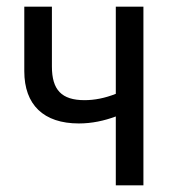

<svg xmlns="http://www.w3.org/2000/svg" viewBox="-20 -557 522 577"><path d="M328 0H411V-537H328V-275C295 -262 264 -256 234 -256C165 -256 136 -287 136 -357V-537H53V-343C53 -242 111 -186 217 -186C256 -186 293 -194 328 -207Z"/></svg>

Font: Noto Sans Condensed
Style: Regular
Weight: 400
Width: 3
Designer: Monotype Design Team
Foundry: Monotype Imaging Inc.
Version: Version 2.013